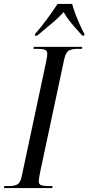

<svg xmlns="http://www.w3.org/2000/svg" viewBox="-48 -951 447 971"><path d="M-28 0 -26 -10H-4Q23 -10 39 -18Q55 -26 62 -60L186 -642Q189 -657 190 -666Q191 -675 191 -680Q191 -695 178.5 -699.5Q166 -704 142 -704H121L123 -714H368L366 -704H344Q316 -704 300 -695Q284 -686 276 -648L154 -76Q152 -63 150 -52Q148 -41 148 -34Q148 -18 161.5 -14Q175 -10 198 -10H218L216 0ZM129 -779Q157 -810 189 -853.5Q221 -897 243 -931H317Q322 -910 333 -881Q344 -852 356.5 -824.5Q369 -797 379 -779L378 -771H368Q336 -806 313 -833.5Q290 -861 274 -890Q247 -860 212.5 -831.5Q178 -803 140 -771H128Z"/></svg>

Font: Noto Serif Display ExtraCondensed
Style: Italic
Weight: 400
Width: 2
Italic angle: -12°
Designer: Monotype Design Team
Foundry: Monotype Imaging Inc.
Version: Version 2.009